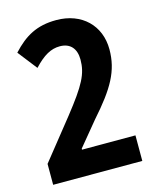

<svg xmlns="http://www.w3.org/2000/svg" viewBox="-110 -801 719 878"><g transform="rotate(-15 250.0 -362.0)"><path d="M454 0V-121H201V-126L295 -240C398 -356 441 -430 441 -532C441 -645 361 -724 240 -724C148 -724 90 -691 30 -626L101 -535C147 -584 183 -604 225 -604C274 -604 301 -573 301 -521C301 -454 276 -406 182 -287L32 -99V0Z"/></g></svg>

Font: Noto Sans Arabic UI Cn
Style: Bold
Weight: 700
Width: 3
Designer: Monotype Design Team, Nadine Chahine and Nizar Qandah
Foundry: Monotype Imaging Inc.
Version: Version 2.010